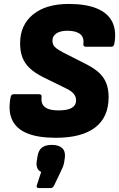

<svg xmlns="http://www.w3.org/2000/svg" viewBox="-20 -687 605 974"><path d="M263 12Q174 12 118.5 -10.5Q63 -33 41.5 -79Q20 -125 34 -195Q37 -209 49 -209H178Q193 -209 191 -195Q188 -171 197 -156Q206 -141 226 -134Q246 -127 277 -127Q323 -127 344.5 -140Q366 -153 366 -179Q366 -191 360.5 -201.5Q355 -212 343.5 -221.5Q332 -231 312 -240L198 -296Q158 -316 132 -340Q106 -364 94 -395Q82 -426 82 -467Q82 -560 147.5 -613.5Q213 -667 329 -667Q416 -667 471.5 -644Q527 -621 549.5 -576Q572 -531 560 -465Q557 -450 546 -450H415Q401 -450 403 -465Q407 -499 385.5 -515Q364 -531 322 -531Q286 -531 266 -517.5Q246 -504 246 -481Q246 -469 250.5 -459.5Q255 -450 266.5 -441.5Q278 -433 298 -422L420 -360Q459 -340 483.5 -317Q508 -294 519.5 -264Q531 -234 531 -194Q531 -93 463 -40.5Q395 12 263 12ZM177 267Q162 267 167 252L189 185Q174 179 168.5 163.5Q163 148 167 127L170 108Q175 75 193 61.5Q211 48 243 48Q278 48 295.5 64.5Q313 81 309 113L306 133Q304 147 299.5 158.5Q295 170 287 186L255 253Q248 267 238 267Z"/></svg>

Font: Sofia Sans Black
Style: Italic
Weight: 900
Italic angle: -9°
Version: Version 4.100-B